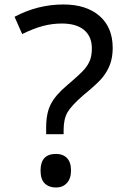

<svg xmlns="http://www.w3.org/2000/svg" viewBox="-20 -821 572 857"><path d="M186 -222V-252Q186 -316 207 -356.5Q228 -397 279 -440Q338 -490 356.5 -511.5Q375 -533 382.5 -554.5Q390 -576 390 -605Q390 -658 355.5 -687Q321 -716 256 -716Q213 -716 171.5 -705Q130 -694 79 -669L45 -746Q148 -801 263 -801Q365 -801 424 -750Q483 -699 483 -607Q483 -567 472 -536Q461 -505 439.5 -477.5Q418 -450 352 -396Q299 -350 281.5 -320Q264 -290 264 -241V-222ZM161 -60Q161 -134 230 -134Q261 -134 279 -115.5Q297 -97 297 -60Q297 -24 278.5 -4Q260 16 230 16Q199 16 180 -2Q161 -20 161 -60Z"/></svg>

Font: Pustaka Bali
Style: Book
Weight: 400
Designer: Aditya Bayu Perdana
Version: Version 2.05 June 24, 2020